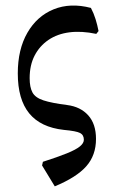

<svg xmlns="http://www.w3.org/2000/svg" viewBox="-20 -478 402 680"><path d="M174 182 129 108 132 95Q185 78 217 65Q249 52 263 40.5Q277 29 277 17Q277 0 263.5 -7Q250 -14 206 -18Q124 -27 83.5 -76.5Q43 -126 43 -218Q43 -303 77 -362Q111 -421 170 -445Q229 -469 302 -450Q312 -431 318.5 -410Q325 -389 329 -368L321 -358Q269 -369 226 -363.5Q183 -358 151.5 -336.5Q120 -315 102.5 -281Q85 -247 85 -201Q85 -169 95 -150.5Q105 -132 134 -122.5Q163 -113 218 -106Q265 -100 292.5 -69.5Q320 -39 320 14Q320 72 285.5 111Q251 150 174 182Z"/></svg>

Font: Alegreya
Style: Regular
Weight: 400
Designer: Juan Pablo del Peral
Foundry: Huerta Tipografica
Version: Version 2.009